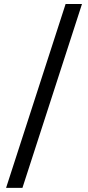

<svg xmlns="http://www.w3.org/2000/svg" viewBox="-20 -821 431 939"><path d="M9.8 97.7 300.8 -801.3H380.9L89.8 97.7Z"/></svg>

Font: Metrophobic
Style: Regular
Weight: 400
Designer: Vernon Adams
Foundry: Vernon Adams
Version: Version 3.200; ttfautohint (v1.8.4.7-5d5b);gftools[0.9.23]